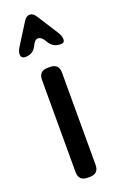

<svg xmlns="http://www.w3.org/2000/svg" viewBox="-144 -762 501 811"><g transform="rotate(-20 106.0 -356.5)"><path d="M101 9H111Q151 9 151 -31V-445Q151 -485 111 -485H101Q61 -485 61 -445V-31Q61 9 101 9ZM9 -579Q9 -560 29 -560Q62 -560 77 -588L84 -601Q93 -616 104 -616Q121 -616 134 -592L137 -587Q154 -560 185 -560H189Q205 -560 205 -576Q205 -591 194 -608L134 -702Q122 -722 106 -722Q90 -722 78 -702L19 -608Q9 -592 9 -579Z"/></g></svg>

Font: WDXL Lubrifont TC
Style: Regular
Weight: 400
Designer: [WDXL Lubrifont] Copyright 2020-2022 (c) NightFurySL2001, Skr-ZERO; [ZCOOL QingKe HuangYou] Copyright 2018-2022 (c) The 
Version: Version 2.001;hotconv 1.1.1;makeotfexe 2.6.0